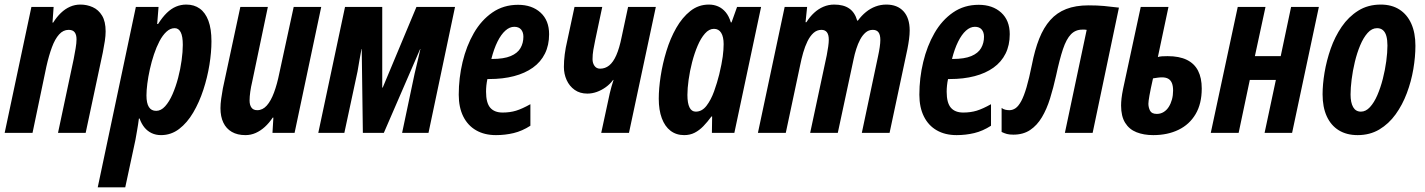

<svg xmlns="http://www.w3.org/2000/svg" viewBox="-27 -575 6167 831"><path d="M-6.8 0 108.9 -544.9H205.1L200.2 -477.1H203.1Q218.3 -501.5 236.6 -519Q254.9 -536.6 276.1 -545.9Q297.4 -555.2 320.8 -555.2Q349.6 -555.2 374.5 -543.9Q399.4 -532.7 414.8 -507.3Q430.2 -481.9 430.2 -439Q430.2 -420.9 426.8 -397.9Q423.3 -375 418 -348.1L343.8 0H224.1L292 -319.8Q296.4 -343.3 300.3 -365.7Q304.2 -388.2 304.2 -404.8Q304.2 -424.8 296.1 -435.3Q288.1 -445.8 270 -445.8Q246.6 -445.8 228.8 -426Q210.9 -406.2 197.8 -370.6Q184.6 -335 173.8 -287.1L113.8 0Z M396 235.8 561 -544.9H659.2L653.3 -471.2H657.2Q675.8 -500.5 694.8 -519Q713.9 -537.6 734.9 -546.4Q755.9 -555.2 779.3 -555.2Q813.5 -555.2 837.6 -537.8Q861.8 -520.5 875 -485.4Q888.2 -450.2 888.2 -396Q888.2 -349.1 879.4 -294.4Q870.6 -239.7 853 -186Q835.4 -132.3 809.3 -87.9Q783.2 -43.5 748.3 -16.8Q713.4 9.8 669.9 9.8Q647.5 9.8 629.4 1.2Q611.3 -7.3 598.1 -23.4Q585 -39.6 577.1 -62H574.2Q570.8 -35.2 566.4 -10.7Q562 13.7 559.1 30.8L515.1 235.8ZM648.9 -95.2Q669.9 -95.2 687.7 -115Q705.6 -134.8 719.7 -167.2Q733.9 -199.7 743.9 -237.8Q753.9 -275.9 759 -313.5Q764.2 -351.1 764.2 -380.9Q764.2 -418 755.1 -435.5Q746.1 -453.1 729 -453.1Q710 -453.1 693.4 -437.7Q676.8 -422.4 663.3 -396.7Q649.9 -371.1 639.4 -339.6Q628.9 -308.1 621.6 -275.1Q614.3 -242.2 610.6 -212.9Q606.9 -183.6 606.9 -162.1Q606.9 -128.4 617.4 -111.8Q627.9 -95.2 648.9 -95.2Z M1035.2 9.8Q1000.5 9.8 976.3 -4.2Q952.1 -18.1 939.7 -44.2Q927.2 -70.3 927.2 -106.9Q927.2 -125 930.4 -147.7Q933.6 -170.4 937.5 -191.9L1013.2 -544.9H1132.3L1064.5 -221.2Q1059.1 -198.7 1056.2 -177.7Q1053.2 -156.7 1053.2 -140.1Q1053.2 -120.6 1061.3 -109.4Q1069.3 -98.1 1086.4 -98.1Q1109.9 -98.1 1127.7 -118.2Q1145.5 -138.2 1158.9 -174.3Q1172.4 -210.4 1182.1 -258.8L1244.1 -544.9H1363.3L1248 0H1152.3L1156.2 -65.9H1153.3Q1137.7 -42.5 1119.1 -25.6Q1100.6 -8.8 1079.6 0.5Q1058.6 9.8 1035.2 9.8Z M1350.6 0 1466.3 -544.9H1627.4V-195.8H1629.4L1775.4 -544.9H1942.4L1827.6 0H1713.4L1767.6 -256.8Q1774.4 -284.2 1780.3 -310.1Q1786.1 -335.9 1792.5 -362.8H1791.5L1634.3 0H1543.5L1538.6 -362.8H1537.6Q1532.7 -338.4 1528.8 -314.9Q1524.9 -291.5 1520.5 -266.1L1463.4 0Z M2119.6 9.8Q2069.8 9.8 2033.7 -11Q1997.6 -31.7 1978 -71Q1958.5 -110.4 1958.5 -165Q1958.5 -237.3 1975.1 -306.6Q1991.7 -376 2023.9 -431.9Q2056.2 -487.8 2104.2 -521Q2152.3 -554.2 2215.3 -554.2Q2275.4 -554.2 2312.5 -520.5Q2349.6 -486.8 2349.6 -426.8Q2349.6 -379.4 2331.5 -343Q2313.5 -306.6 2279.3 -282.2Q2245.1 -257.8 2197.5 -245.4Q2149.9 -232.9 2090.3 -232.9H2082.5Q2079.6 -219.2 2078.1 -205.3Q2076.7 -191.4 2076.7 -178.2Q2076.7 -129.9 2094.7 -108.9Q2112.8 -87.9 2148.4 -87.9Q2180.2 -87.9 2206.5 -95.9Q2232.9 -104 2268.6 -124V-30.8Q2232.9 -7.8 2196 1Q2159.2 9.8 2119.6 9.8ZM2099.6 -319.8H2102.5Q2153.8 -319.8 2183.3 -332.3Q2212.9 -344.7 2225.6 -366.7Q2238.3 -388.7 2238.3 -416Q2238.3 -435.5 2228.3 -447.3Q2218.3 -459 2198.7 -459Q2178.7 -459 2160.2 -442.4Q2141.6 -425.8 2126.2 -394.8Q2110.8 -363.8 2099.6 -319.8Z M2575.2 0 2612.3 -171.9Q2615.2 -184.6 2619.6 -200Q2624 -215.3 2628.4 -229H2626.5Q2613.3 -210.9 2595 -197.8Q2576.7 -184.6 2556.2 -177.2Q2535.6 -169.9 2515.1 -169.9Q2482.9 -169.9 2460.2 -186Q2437.5 -202.1 2425.5 -228.5Q2413.6 -254.9 2413.6 -285.2Q2413.6 -311 2417.2 -339.6Q2420.9 -368.2 2428.2 -398.9L2459.5 -544.9H2579.6L2549.3 -401.9Q2544.4 -378.9 2541 -358.9Q2537.6 -338.9 2537.6 -318.8Q2537.6 -301.8 2546.1 -289.8Q2554.7 -277.8 2570.3 -277.8Q2592.3 -277.8 2609.6 -291.7Q2627 -305.7 2640.4 -335.9Q2653.8 -366.2 2663.6 -415L2691.4 -544.9H2811.5L2695.3 0Z M2934.1 9.8Q2899.9 9.8 2875.2 -9Q2850.6 -27.8 2837.4 -63.2Q2824.2 -98.6 2824.2 -147.9Q2824.2 -191.9 2832.5 -245.8Q2840.8 -299.8 2857.4 -354.2Q2874 -408.7 2899.9 -454.1Q2925.8 -499.5 2960.9 -527.3Q2996.1 -555.2 3041 -555.2Q3063 -555.2 3081.3 -547.1Q3099.6 -539.1 3113.8 -522.2Q3127.9 -505.4 3136.2 -478H3139.2L3163.1 -544.9H3267.1L3151.4 0H3054.2L3055.2 -70.8H3052.2Q3034.7 -46.9 3017.1 -28.8Q2999.5 -10.7 2979.5 -0.5Q2959.5 9.8 2934.1 9.8ZM2984.4 -91.8Q3011.2 -91.8 3030.8 -117.2Q3050.3 -142.6 3063.7 -179.9Q3077.1 -217.3 3085.9 -252.9Q3097.2 -300.3 3101.1 -330.1Q3105 -359.9 3105 -383.8Q3105 -416 3094.2 -433.1Q3083.5 -450.2 3063 -450.2Q3042 -450.2 3024.2 -429.9Q3006.3 -409.7 2992.4 -377Q2978.5 -344.2 2968.5 -305.7Q2958.5 -267.1 2953.4 -229.7Q2948.2 -192.4 2948.2 -164.1Q2948.2 -128.4 2957.3 -110.1Q2966.3 -91.8 2984.4 -91.8Z M3253.4 0 3369.1 -544.9H3466.3L3459.5 -479H3463.4Q3478 -502.4 3496.6 -519.5Q3515.1 -536.6 3537.1 -545.9Q3559.1 -555.2 3583.5 -555.2Q3624 -555.2 3648.4 -538.3Q3672.9 -521.5 3683.1 -485.8H3686Q3701.7 -507.3 3720.9 -522.9Q3740.2 -538.6 3762.5 -546.9Q3784.7 -555.2 3809.1 -555.2Q3856.9 -555.2 3883.5 -526.1Q3910.2 -497.1 3910.2 -442.9Q3910.2 -426.3 3907.5 -405.5Q3904.8 -384.8 3900.4 -362.8L3823.2 0H3703.1L3773.4 -332Q3777.8 -352.1 3780.5 -370.6Q3783.2 -389.2 3783.2 -401.9Q3783.2 -424.8 3775.1 -435.3Q3767.1 -445.8 3750.5 -445.8Q3732.9 -445.8 3719.5 -434.3Q3706.1 -422.9 3696 -404.1Q3686 -385.3 3679 -363Q3671.9 -340.8 3667.5 -318.8L3599.1 0H3479.5L3551.3 -335.9Q3555.2 -355.5 3557.6 -373.3Q3560.1 -391.1 3560.1 -402.8Q3560.1 -424.8 3552 -435.3Q3543.9 -445.8 3528.3 -445.8Q3508.8 -445.8 3493.9 -432.4Q3479 -418.9 3468 -396.5Q3457 -374 3449.2 -346.7Q3441.4 -319.3 3436 -292L3374 0Z M4113.3 9.8Q4063.5 9.8 4027.3 -11Q3991.2 -31.7 3971.7 -71Q3952.1 -110.4 3952.1 -165Q3952.1 -237.3 3968.8 -306.6Q3985.4 -376 4017.6 -431.9Q4049.8 -487.8 4097.9 -521Q4146 -554.2 4209 -554.2Q4269 -554.2 4306.2 -520.5Q4343.3 -486.8 4343.3 -426.8Q4343.3 -379.4 4325.2 -343Q4307.1 -306.6 4272.9 -282.2Q4238.8 -257.8 4191.2 -245.4Q4143.6 -232.9 4084 -232.9H4076.2Q4073.2 -219.2 4071.8 -205.3Q4070.3 -191.4 4070.3 -178.2Q4070.3 -129.9 4088.4 -108.9Q4106.4 -87.9 4142.1 -87.9Q4173.8 -87.9 4200.2 -95.9Q4226.6 -104 4262.2 -124V-30.8Q4226.6 -7.8 4189.7 1Q4152.8 9.8 4113.3 9.8ZM4093.3 -319.8H4096.2Q4147.5 -319.8 4177 -332.3Q4206.5 -344.7 4219.2 -366.7Q4231.9 -388.7 4231.9 -416Q4231.9 -435.5 4221.9 -447.3Q4211.9 -459 4192.4 -459Q4172.4 -459 4153.8 -442.4Q4135.3 -425.8 4119.9 -394.8Q4104.5 -363.8 4093.3 -319.8Z M4358.9 7.8Q4341.8 7.8 4331.1 4.9Q4320.3 2 4308.1 -3.9V-107.9Q4315.4 -102.1 4324.2 -100.1Q4333 -98.1 4341.8 -98.1Q4356 -98.1 4368.7 -106.9Q4381.3 -115.7 4393.1 -137.5Q4404.8 -159.2 4416 -197.3Q4427.2 -235.4 4439 -293.9Q4451.7 -359.4 4470.9 -407.7Q4490.2 -456.1 4518.6 -488Q4546.9 -520 4587.6 -535.9Q4628.4 -551.8 4684.1 -551.8Q4722.2 -551.8 4751.5 -549.1Q4780.8 -546.4 4815.9 -542L4702.1 0H4582L4676.3 -445.8Q4672.4 -446.8 4667.5 -446.8Q4662.6 -446.8 4657.2 -446.8Q4627.9 -446.8 4608.2 -426.5Q4588.4 -406.2 4573.7 -362.5Q4559.1 -318.8 4543.9 -248Q4532.2 -195.3 4517.8 -148.9Q4503.4 -102.5 4482.4 -67.4Q4461.4 -32.2 4431.4 -12.2Q4401.4 7.8 4358.9 7.8Z M4964.4 9.8Q4923.3 9.8 4891.8 -2.7Q4860.4 -15.1 4842.8 -43.5Q4825.2 -71.8 4825.2 -118.2Q4825.2 -131.8 4827.1 -149.4Q4829.1 -167 4834 -190.9L4910.2 -544.9H5030.3L4984.4 -328.1Q4991.2 -330.6 5002.4 -331.3Q5013.7 -332 5026.4 -332Q5077.1 -332 5109.9 -315.9Q5142.6 -299.8 5158.4 -268.8Q5174.3 -237.8 5174.3 -191.9Q5174.3 -126 5147.7 -81.1Q5121.1 -36.1 5073.7 -13.2Q5026.4 9.8 4964.4 9.8ZM4980 -82Q4996.1 -82 5009.3 -90.1Q5022.5 -98.1 5031.5 -112.3Q5040.5 -126.5 5045.4 -144.5Q5050.3 -162.6 5050.3 -183.1Q5050.3 -202.6 5045.2 -215.3Q5040 -228 5029.5 -234.1Q5019 -240.2 5002.4 -240.2Q4993.2 -240.2 4983.2 -238.8Q4973.1 -237.3 4963.4 -235.8Q4952.6 -188 4948 -161.9Q4943.4 -135.7 4943.4 -126Q4943.4 -110.4 4950.4 -96.2Q4957.5 -82 4980 -82Z M5213.4 0 5330.1 -544.9H5450.2L5404.3 -332H5516.1L5561 -544.9H5681.2L5565.4 0H5446.3L5495.1 -229H5382.3L5334 0Z M5849.1 9.8Q5801.3 9.8 5767.3 -11.2Q5733.4 -32.2 5715.3 -71.8Q5697.3 -111.3 5697.3 -167Q5697.3 -209.5 5705.8 -261Q5714.4 -312.5 5732.4 -364.3Q5750.5 -416 5780 -459.2Q5809.6 -502.4 5851.6 -528.8Q5893.6 -555.2 5949.2 -555.2Q5996.6 -555.2 6030 -533.7Q6063.5 -512.2 6081.3 -472.4Q6099.1 -432.6 6099.1 -377Q6099.1 -329.1 6090.1 -275.9Q6081.1 -222.7 6062 -171.9Q6043 -121.1 6013.4 -80.1Q5983.9 -39.1 5942.9 -14.6Q5901.9 9.8 5849.1 9.8ZM5863.3 -91.8Q5884.3 -91.8 5902.3 -111.3Q5920.4 -130.9 5934.3 -163.1Q5948.2 -195.3 5958 -233.6Q5967.8 -272 5972.9 -309.8Q5978 -347.7 5978 -377.9Q5978 -401.9 5973.4 -418.7Q5968.8 -435.5 5958.7 -444.3Q5948.7 -453.1 5933.1 -453.1Q5910.6 -453.1 5892.3 -432.6Q5874 -412.1 5860.1 -378.9Q5846.2 -345.7 5836.9 -306.9Q5827.6 -268.1 5823 -231Q5818.4 -193.8 5818.4 -166Q5818.4 -130.9 5829.6 -111.3Q5840.8 -91.8 5863.3 -91.8Z"/></svg>

Font: Open Sans Condensed
Style: Italic
Weight: 400
Width: 3
Italic angle: -12°
Designer: Monotype Design Team
Foundry: Monotype Imaging Inc.
Version: Version 3.000